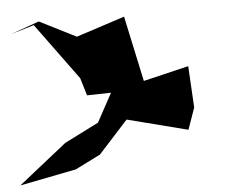

<svg xmlns="http://www.w3.org/2000/svg" viewBox="-83 -580 794 654"><g transform="rotate(-5 313.5 -253.5)"><path d="M458 -294 299 -271 243 -168 126 -109 -39 22 154 -16 240 -59 341 -170 548 -117 574 -191 566 -333 411 -296 363 -520 197 -466 72 -529 -26 -494 54 -518 196 -324 214 -264 448 -269Z"/></g></svg>

Font: Asimov Silicon
Style: Regular
Weight: 400
Designer: Google
Version: Version 2.000980; 2014